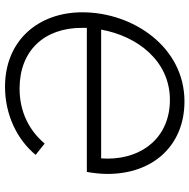

<svg xmlns="http://www.w3.org/2000/svg" viewBox="-15 -733 755 765"><g transform="rotate(-90 362.5 -350.5)"><path d="M634 -382H60C55 -353 52 -326 52 -300C52 -116 167 7 341 7C557 7 696 -197 696 -400C696 -574 585 -708 399 -708C287 -708 188 -659 128 -586L173 -550C226 -613 301 -650 392 -650C544 -650 634 -551 634 -402ZM113 -300 114 -325H627C601 -180 502 -51 347 -51C203 -51 113 -155 113 -300Z"/></g></svg>

Font: Fixel Display 20240404 Light
Style: Italic
Weight: 300
Italic angle: -10°
Designer: AlfaBravo + MacPaw
Foundry: Kyrylo Tkachov, Marchela Mozhyna, Serhii Makarenko, Maria Weinstein, Zakhar Kryvoshyya
Version: Version 1.211;Glyphs 3.2 (3225)